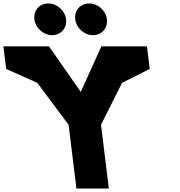

<svg xmlns="http://www.w3.org/2000/svg" viewBox="-48 -1094 1047 1114"><path d="M232.1 -1074C181.1 -1074 145.2 -1033 151.4 -982C157.7 -931 203.7 -890 254.7 -890C305.7 -890 341.7 -931 335.4 -982C329.2 -1033 283.1 -1074 232.1 -1074ZM469.1 -1074C418.1 -1074 382.2 -1033 388.4 -982C394.7 -931 440.7 -890 491.7 -890C542.7 -890 578.7 -931 572.4 -982C566.2 -1033 520.1 -1074 469.1 -1074ZM804.7 -825H766.2H540.2L420.6 -561L236.2 -825H10.2H-28.3L-12.2 -694L168.2 -613.5L350.1 -370L395.5 0H583.5L538.1 -370L660.1 -613.5L820.8 -694Z"/></svg>

Font: Hussar
Style: BdOpOblOne
Weight: 700
Foundry: Cannot Into Space Fonts
Version: Version 2.00